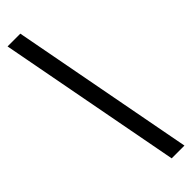

<svg xmlns="http://www.w3.org/2000/svg" viewBox="-258 -663 723 723"><g transform="rotate(-45 103.5 -301.5)"><path d="M207 66H139L0 -669H68Z"/></g></svg>

Font: Bricolage Grotesque 96pt Condensed Light
Style: Regular
Weight: 300
Width: 3
Designer: Mathieu Triay
Foundry: Atelier Triay
Version: Version 1.001; ttfautohint (v1.8.4.7-5d5b);gftools[0.9.33.de